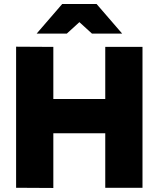

<svg xmlns="http://www.w3.org/2000/svg" viewBox="-20 -933 788 954"><path d="M503 0V-700H688V0ZM60 0V-701L245 -700V1ZM187 -271V-441H611V-271ZM437 -766 290 -900V-913H460L587 -766ZM162 -766 289 -913H459V-900L312 -766Z"/></svg>

Font: Figtree Light Black
Style: Regular
Weight: 900
Version: Version 2.000